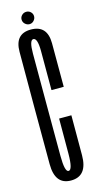

<svg xmlns="http://www.w3.org/2000/svg" viewBox="-110 -712 384 749"><g transform="rotate(-15 82.0 -337.5)"><path d="M79.5 3Q145.5 3 145.8 -80.8Q146 -164.5 146 -242.5H96.5Q96.5 -165.5 96.2 -100.5Q96 -35.5 79.5 -35.5Q64 -35.5 63.8 -100.2Q63.5 -165 63.5 -300.5Q63.5 -460 63.5 -514Q63.5 -568 79.5 -568Q96.5 -568 96.5 -514.2Q96.5 -460.5 96.5 -357.5H146Q146 -461 145.8 -533.8Q145.5 -606.5 79.5 -606.5Q15 -606.5 14.8 -534Q14.5 -461.5 14.5 -300.5Q14.5 -163 14.8 -80Q15 3 79.5 3ZM80.5 -628Q91 -628 98.2 -635.8Q105.5 -643.5 105.5 -653.5Q105.5 -663.5 98.2 -670.8Q91 -678 80.5 -678Q70 -678 62.5 -670.8Q55 -663.5 55 -653.5Q55 -642.5 63 -635.2Q71 -628 80.5 -628Z"/></g></svg>

Font: Anybody UltraCondensed Light
Style: Regular
Weight: 300
Width: 1
Version: Version 1.113;gftools[0.9.25]